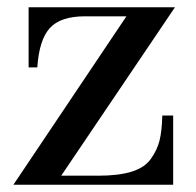

<svg xmlns="http://www.w3.org/2000/svg" viewBox="-20 -510 540 530"><path d="M83 -324H59V-490H463L149 -25H251Q307 -25 343 -36Q379 -47 396.5 -71.5Q414 -96 420.5 -122.5Q427 -149 428 -191H458V0H17L329 -465H215Q147 -465 117.5 -432.5Q88 -400 83 -324Z"/></svg>

Font: Justus
Style: Oldstyle
Weight: 500
Version: Version 001.000